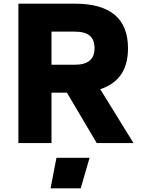

<svg xmlns="http://www.w3.org/2000/svg" viewBox="-20 -778 781 1044"><path d="M80 0ZM344 -274H260V0H80V-758H387Q676 -758 676 -515Q676 -342 525 -293L706 0H506ZM260 -426H387Q494 -426 494 -515Q494 -562 468 -584Q442 -606 387 -606H260ZM287 80H467L419 246H255Z"/></svg>

Font: Biryani Heavy
Style: Regular
Weight: 900
Designer: Dan Reynolds and Mathieu Réguer
Foundry: Dan Reynolds and Mathieu Réguer
Version: Version 1.003; ttfautohint (v1.1) -l 5 -r 5 -G 72 -x 0 -D la